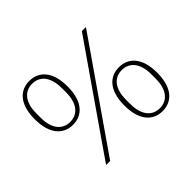

<svg xmlns="http://www.w3.org/2000/svg" viewBox="-153 -948 1198 1198"><g transform="rotate(-45 446.0 -349.0)"><path d="M222 0 706 -698H670L186 0ZM218 -323C300 -323 363 -382 363 -517C363 -651 300 -710 218 -710C136 -710 73 -651 73 -517C73 -382 136 -323 218 -323ZM218 -348C157 -348 106 -392 106 -497V-536C106 -641 157 -685 218 -685C279 -685 330 -641 330 -536V-497C330 -392 279 -348 218 -348ZM674 12C756 12 819 -47 819 -182C819 -316 756 -375 674 -375C592 -375 529 -316 529 -182C529 -47 592 12 674 12ZM674 -13C613 -13 562 -57 562 -162V-201C562 -306 613 -350 674 -350C735 -350 786 -306 786 -201V-162C786 -57 735 -13 674 -13Z"/></g></svg>

Font: IBM Plex Devanagari ExtraLight
Style: Regular
Weight: 200
Designer: Mike Abbink, Paul van der Laan, Pieter van Rosmalen, Erin McLaughlin
Foundry: Bold Monday
Version: Version 1.0